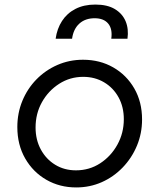

<svg xmlns="http://www.w3.org/2000/svg" viewBox="-20 -810 698 842"><path d="M56 -253Q56 -314 78 -367.5Q100 -421 139.5 -461.5Q179 -502 231.5 -525Q284 -548 344 -548Q418 -548 476.5 -514.5Q535 -481 569 -422Q603 -363 603 -286Q603 -225 580.5 -171Q558 -117 518 -75.5Q478 -34 426 -11Q374 12 314 12Q242 12 183.5 -21.5Q125 -55 90.5 -115Q56 -175 56 -253ZM523 -287Q523 -341 500 -383Q477 -425 436.5 -449Q396 -473 345 -473Q287 -473 239.5 -442.5Q192 -412 164 -362Q136 -312 136 -251Q136 -197 159 -154.5Q182 -112 222 -87.5Q262 -63 313 -63Q372 -63 419.5 -94Q467 -125 495 -176Q523 -227 523 -287ZM224 -640Q230 -684 252 -718Q274 -752 311 -771Q348 -790 398 -790Q451 -790 484 -770Q517 -750 531 -716.5Q545 -683 539 -640H468Q474 -683 454.5 -706.5Q435 -730 395 -730Q354 -730 328 -706.5Q302 -683 296 -640Z"/></svg>

Font: Kosmopol Plus Jakarta Sans Italic It
Style: Regular
Weight: 400
Italic angle: -8.04999°
Designer: Gumpita Rahayu
Foundry: Tokotype
Version: Version 2.006